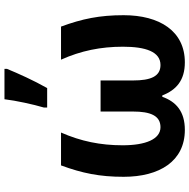

<svg xmlns="http://www.w3.org/2000/svg" viewBox="-14 -823 847 859"><g transform="rotate(-90 409.5 -393.5)"><path d="M358 -606H445C480 -668 510 -735 531 -786V-797H395C389 -746 372 -668 358 -621ZM720 -544H572C612 -455 630 -366 630 -267C630 -166 608 -99 548 -99C497 -99 479 -143 479 -222V-367H340V-222C340 -145 322 -99 270 -99C216 -99 189 -166 189 -268C189 -368 207 -455 246 -544H99C64 -449 48 -371 48 -264C48 -103 118 10 258 10C340 10 384 -29 406 -91H412C436 -29 479 10 560 10C700 10 771 -103 771 -264C771 -371 755 -449 720 -544Z"/></g></svg>

Font: Noto Sans Display
Style: Bold
Weight: 700
Designer: Monotype Design Team
Foundry: Monotype Imaging Inc.
Version: Version 1.900